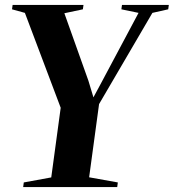

<svg xmlns="http://www.w3.org/2000/svg" viewBox="-20 -763 708 783"><path d="M74.5 0 77 -19 189 -39.5 227.5 -323.5 81.5 -710.5 29 -725 31.5 -743H320.5L318 -725L242.5 -709L340.5 -434L361 -366L388 -416L545 -710.5L475 -725L477.5 -743H668.5L666 -725L601.5 -710.5L384 -338.5L343.5 -40L460.5 -19L458 0Z"/></svg>

Font: Merriweather 144pt
Style: Bold Italic
Weight: 700
Italic angle: -7.8°
Version: Version 2.101